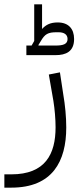

<svg xmlns="http://www.w3.org/2000/svg" viewBox="-84 -621 365 881"><path d="M37 -368H171C218 -368 256 -384 256 -442C256 -489 230 -518 181 -518C148 -518 127 -508 109 -488V-601H73V-433L61 -412H37ZM103 -432C122 -465 136 -473 176 -473H185C208 -473 226 -464 226 -442C226 -418 205 -412 171 -412H93L92 -414ZM-64 240H-32C157 240 220 119 220 -36C220 -84 215 -138 206 -190L191 -289L140 -279L161 -158C167 -121 171 -74 171 -37C171 86 124 179 -32 179H-64Z"/></svg>

Font: IBM Plex Arabic Light
Style: Regular
Weight: 300
Designer: Mike Abbink, Paul van der Laan, Pieter van Rosmalen, Wael Morcos, Khajak Apelian
Foundry: Bold Monday
Version: Version 1.0